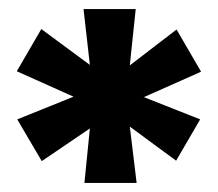

<svg xmlns="http://www.w3.org/2000/svg" viewBox="-20 -756 480 423"><path d="M166 -353 178 -473 72 -401 18 -493 142 -543 17 -599 71 -692 178 -613 164 -736H279L266 -612L369 -691L423 -598L297 -542L421 -493L368 -402L266 -477L281 -353Z"/></svg>

Font: Mach
Style: Bold
Weight: 700
Version: Version 1.002